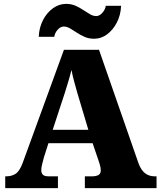

<svg xmlns="http://www.w3.org/2000/svg" viewBox="-20 -971 828 991"><path d="M7 0V-61H14Q40 -61 60.5 -74Q81 -87 97 -130L310 -714H491L695 -128Q708 -93 728.5 -77Q749 -61 777 -61H788V0H418V-61H458Q474 -61 487 -67Q500 -73 500 -92Q500 -106 495.5 -120.5Q491 -135 489 -141L458 -232H230L207 -160Q204 -148 198.5 -127.5Q193 -107 193 -93Q193 -78 201 -69.5Q209 -61 230 -61H279V0ZM252 -301H436L379 -492Q372 -518 363.5 -547.5Q355 -577 349 -610Q341 -578 332 -548.5Q323 -519 315 -493ZM466 -771Q439 -771 417 -780.5Q395 -790 376.5 -802.5Q358 -815 341.5 -824.5Q325 -834 309 -834Q292 -834 277.5 -817.5Q263 -801 260 -781H180Q182 -829 202 -867.5Q222 -906 253.5 -928.5Q285 -951 321 -951Q348 -951 369.5 -941.5Q391 -932 409.5 -919.5Q428 -907 444.5 -897.5Q461 -888 477 -888Q493 -888 508 -904.5Q523 -921 526 -941H605Q603 -893 583 -854.5Q563 -816 532.5 -793.5Q502 -771 466 -771Z"/></svg>

Font: Noto Serif Ethiopic Black
Style: Regular
Weight: 900
Designer: Monotype Design Team
Foundry: Monotype Imaging Inc.
Version: Version 2.102; ttfautohint (v1.8.4.7-5d5b)